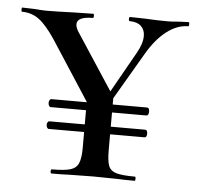

<svg xmlns="http://www.w3.org/2000/svg" viewBox="-43 -510 571 552"><g transform="rotate(5 242.5 -234.0)"><path d="M480 -456Q448 -456 417.5 -432.5Q387 -409 362 -366L283 -231V-213H382Q389 -213 389 -202Q389 -190 382 -190H283V-149H382Q389 -149 389 -138Q389 -127 382 -127H283V-81Q283 -50 288.5 -36Q294 -22 311 -17Q328 -12 365 -12Q367 -12 367 -6Q367 0 365 0Q333 0 315 -1L245 -2L177 -1Q158 0 125 0Q122 0 122 -6Q122 -12 125 -12Q161 -12 178 -17Q195 -22 201.5 -36.5Q208 -51 208 -81V-127H106Q103 -127 101 -130.5Q99 -134 99 -138Q99 -143 101 -146Q103 -149 106 -149H208V-190H106Q103 -190 101 -193.5Q99 -197 99 -202Q99 -206 101 -209.5Q103 -213 106 -213H208V-214L97 -385Q71 -424 49.5 -440Q28 -456 0 -456Q-2 -456 -2 -462Q-2 -468 0 -468L35 -467Q59 -465 69 -465Q99 -465 151 -467L205 -468Q207 -468 207 -462Q207 -456 205 -456Q159 -456 159 -434Q159 -423 169 -409L273 -250L339 -367Q355 -395 355 -417Q355 -435 343.5 -445.5Q332 -456 311 -456Q308 -456 308 -462Q308 -468 311 -468L355 -467Q391 -465 420 -465Q433 -465 453 -467L480 -468Q482 -468 482 -462Q482 -456 480 -456Z"/></g></svg>

Font: Cormorant SC Medium
Style: Regular
Weight: 500
Designer: Christian Thalmann (Catharsis Fonts)
Version: Version 3.000